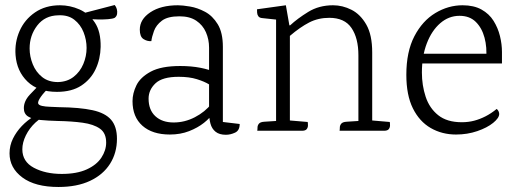

<svg xmlns="http://www.w3.org/2000/svg" viewBox="-20 -521 2051 765"><path d="M381 -334Q380 -286 361 -245.5Q342 -205 304 -180Q266 -155 207 -155Q132 -155 89.5 -196Q47 -237 42 -301Q38 -352 58 -397.5Q78 -443 119.5 -471.5Q161 -500 219 -500Q259 -500 296.5 -483.5Q334 -467 358 -431Q382 -395 381 -334ZM211 -194Q248 -195 273.5 -215Q299 -235 312 -266Q325 -297 325 -330Q325 -362 313 -392.5Q301 -423 276 -442.5Q251 -462 212 -460Q159 -459 128.5 -419.5Q98 -380 98 -328Q98 -296 110.5 -265Q123 -234 148 -214Q173 -194 211 -194ZM151 -196 184 -181Q155 -153 142.5 -135Q130 -117 132 -109Q134 -102 147.5 -99Q161 -96 179.5 -95.5Q198 -95 215 -94Q298 -93 348.5 -82Q399 -71 422.5 -44Q446 -17 446 32Q446 88 418.5 131.5Q391 175 339 199.5Q287 224 213 224Q120 224 69 186Q18 148 18 90Q18 59 31.5 31.5Q45 4 67 -19Q89 -42 116 -58Q143 -74 171 -81L175 -63Q145 -55 121 -32.5Q97 -10 83 18.5Q69 47 69 74Q69 123 115 147.5Q161 172 226 172Q286 172 325.5 154Q365 136 384 107Q403 78 403 47Q403 9 378 -8.5Q353 -26 309.5 -32Q266 -38 210 -39Q171 -40 140.5 -43Q110 -46 92.5 -56.5Q75 -67 75 -90Q75 -118 98.5 -143.5Q122 -169 151 -196ZM291 -463 437 -501Q443 -494 445.5 -484.5Q448 -475 446.5 -465.5Q445 -456 437 -450Q429 -446 410 -444.5Q391 -443 369.5 -443.5Q348 -444 332 -445Q316 -446 313 -445Z M689 -500Q707 -500 737 -495Q767 -490 797 -474Q827 -458 847.5 -424.5Q868 -391 868 -334V-35L935 -27Q935 -1 916.5 7.5Q898 16 880 16Q854 16 839 4Q824 -8 818.5 -28.5Q813 -49 813 -75V-331Q813 -364 800.5 -392.5Q788 -421 762 -438.5Q736 -456 695 -456Q648 -456 625 -438.5Q602 -421 593.5 -397.5Q585 -374 583 -357Q566 -356 551.5 -365.5Q537 -375 537 -403Q537 -444 579 -472Q621 -500 689 -500ZM698 -258Q742 -258 778 -251Q814 -244 837 -233V-165Q832 -173 813.5 -184.5Q795 -196 764.5 -205.5Q734 -215 692 -215Q627 -215 599.5 -189Q572 -163 572 -128Q572 -83 599 -58Q626 -33 672 -33Q716 -33 756.5 -54Q797 -75 823 -108L828 -69Q817 -51 792.5 -31.5Q768 -12 733.5 1.5Q699 15 657 15Q587 15 547.5 -20Q508 -55 508 -118Q508 -149 523.5 -181Q539 -213 580.5 -235.5Q622 -258 698 -258Z M1463 -41 1533 -35Q1534 -30 1534 -21.5Q1534 -13 1529 -6.5Q1524 0 1510 0H1333Q1334 -5 1334 -13Q1334 -21 1339.5 -28Q1345 -35 1361 -36L1408 -39V-301Q1408 -369 1380.5 -409.5Q1353 -450 1292 -450Q1248 -450 1212 -431.5Q1176 -413 1135 -378V-41L1206 -35Q1207 -30 1207 -21.5Q1207 -13 1202 -6.5Q1197 0 1183 0H1005Q1006 -5 1006 -13Q1006 -21 1011.5 -28Q1017 -35 1033 -36L1080 -39V-443L1024 -449Q1014 -450 1009.5 -456Q1005 -462 1004.5 -470Q1004 -478 1004 -484L1119 -500L1133 -420H1136Q1165 -447 1208 -473.5Q1251 -500 1307 -500Q1345 -500 1380.5 -482Q1416 -464 1439.5 -423Q1463 -382 1463 -312Z M1823 -500Q1868 -500 1898.5 -483Q1929 -466 1946.5 -438Q1964 -410 1972 -377.5Q1980 -345 1980 -314V-268H1636L1633 -307H1944L1917 -287Q1921 -332 1910.5 -371Q1900 -410 1875.5 -434Q1851 -458 1811 -458Q1768 -458 1734 -428.5Q1700 -399 1680.5 -348Q1661 -297 1661 -232Q1661 -181 1676 -135.5Q1691 -90 1726 -62Q1761 -34 1820 -34Q1846 -34 1869 -40Q1892 -46 1914.5 -57.5Q1937 -69 1959 -87Q1964 -83 1966.5 -77.5Q1969 -72 1969 -67Q1969 -51 1945 -31.5Q1921 -12 1881.5 1.5Q1842 15 1797 15Q1741 15 1696 -11Q1651 -37 1625 -89.5Q1599 -142 1599 -223Q1599 -315 1631 -376.5Q1663 -438 1714.5 -469Q1766 -500 1823 -500Z"/></svg>

Font: Karma Variable Light
Style: Regular
Weight: 300
Designer: Joana Correia
Foundry: Indian Type Foundry
Version: Version 3.000